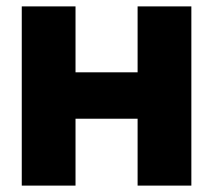

<svg xmlns="http://www.w3.org/2000/svg" viewBox="-20 -580 666 600"><path d="M48 0V-560H216V-354H410V-560H578V0H410V-209H216V0Z"/></svg>

Font: Tektur
Style: Bold
Weight: 700
Designer: Adam Jagosz
Foundry: Adam Jagosz
Version: Version 1.005;gftools[0.9.30]